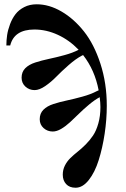

<svg xmlns="http://www.w3.org/2000/svg" viewBox="-20 -752 590 899"><path d="M27.8 -539.1H9.8Q9.8 -563.5 13.4 -587.9Q17.1 -612.3 27.1 -638.9Q37.1 -665.5 52.5 -685.5Q67.9 -705.6 93.5 -718.8Q119.1 -731.9 151.9 -731.9Q210 -731.9 267.8 -698.2Q325.7 -664.6 373 -605Q420.4 -545.4 450.2 -453.9Q480 -362.3 480 -256.8Q480 -192.4 470 -125.7Q460 -59.1 442.1 -2.2Q424.3 54.7 395.8 90.8Q367.2 127 334 127Q305.2 127 289.6 109.9Q273.9 92.8 273.9 65.9Q273.9 43 283.7 23.4Q293.5 3.9 308.8 -11.2Q324.2 -26.4 343.3 -41.5Q362.3 -56.6 381.1 -75.4Q399.9 -94.2 415.3 -116.9Q430.7 -139.6 440.4 -174.1Q450.2 -208.5 450.2 -251Q450.2 -270.5 446.8 -296.9Q423.8 -284.7 397.7 -262.9Q371.6 -241.2 350.3 -220.2Q329.1 -199.2 307.9 -179.7Q286.6 -160.2 265.9 -148.2Q245.1 -136.2 227.1 -136.2Q202.1 -136.2 184.1 -152.3Q166 -168.5 166 -193.8Q166 -220.7 183.1 -238Q200.2 -255.4 230.5 -265.1Q260.7 -274.9 293.5 -281.7Q326.2 -288.6 366 -299.6Q405.8 -310.5 433.1 -325.2Q439 -327.1 441.9 -329.1Q423.8 -424.3 369.1 -494.1L362.8 -491.2Q335 -476.6 301.5 -447.3Q268.1 -418 243.9 -393.1Q219.7 -368.2 191.9 -349.1Q164.1 -330.1 142.1 -330.1Q117.2 -330.1 99.1 -346.4Q81.1 -362.8 81.1 -388.2Q81.1 -415 98.1 -432.4Q115.2 -449.7 145.5 -459.5Q175.8 -469.2 208.5 -476.1Q241.2 -482.9 281 -493.7Q320.8 -504.4 348.1 -519Q304.2 -564.5 250.5 -589.1Q196.8 -613.8 141.1 -613.8Q46.4 -613.8 27.8 -539.1Z"/></svg>

Font: Flanker Steampunk
Style: Bold
Weight: 700
Designer: Alexey Kryukov, Leonardo Di Lena
Foundry: Alexey Kryukov, Leonardo Di Lena
Version: 1.210